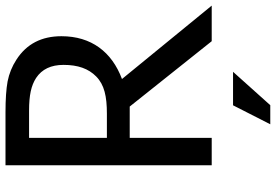

<svg xmlns="http://www.w3.org/2000/svg" viewBox="-168 -598 974 677"><g transform="rotate(-90 318.5 -260.0)"><path d="M377.9 -316.4C473.6 -352.1 528.8 -424.8 528.8 -529.8C528.8 -600.1 501.5 -652.8 446.3 -688.5C422.4 -704.1 396.5 -714.4 369.6 -719.7C342.8 -724.6 306.6 -727.1 261.2 -727.1H73.7V0H170.4V-289.1H280.8L511.2 0H636.7ZM427.7 -522.5C427.7 -471.7 414.6 -434.6 386.7 -407.2C357.4 -378.4 316.4 -369.6 255.4 -369.6H170.4V-644H266.1C320.8 -644 354.5 -636.7 381.8 -619.1C412.6 -598.6 427.7 -566.4 427.7 -522.5ZM285.6 206.5 403.3 75.2H285.2L218.3 206.5Z"/></g></svg>

Font: SG Kara
Style: Regular
Weight: 400
Designer: Damoon Khanjanzadeh
Version: Version 1.000